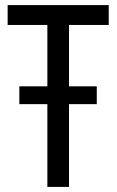

<svg xmlns="http://www.w3.org/2000/svg" viewBox="-20 -734 458 754"><path d="M166 0V-325H56V-395H166V-636H10V-714H407V-636H251V-395H360V-325H251V0Z"/></svg>

Font: Noto Sans Display Condensed
Style: Regular
Weight: 400
Width: 3
Designer: Monotype Design Team
Foundry: Monotype Imaging Inc.
Version: Version 2.003